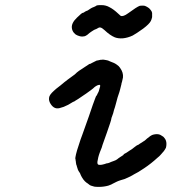

<svg xmlns="http://www.w3.org/2000/svg" viewBox="-20 -705 671 751"><path d="M376 -471Q383 -473 395 -470Q403 -469 410 -465Q416 -462 425 -459Q430 -457 437 -452Q445 -447 450 -439Q463 -421 461 -402Q459 -392 457 -384Q455 -380 455 -376Q454 -370 450 -356Q449 -350 440 -324Q438 -318 433 -298Q432 -293 429.5 -285.5Q427 -278 426 -275Q424 -264 417 -246Q416 -245 415.5 -240.5Q415 -236 411 -224Q403 -199 398 -186Q396 -180 387.5 -156.5Q379 -133 378 -128Q369 -106 367 -99Q366 -95 364.5 -90Q363 -85 362.5 -80Q362 -75 361.5 -75Q361 -75 361 -72Q360 -66 363 -62Q365 -60 371.5 -60Q378 -60 388 -63Q396 -66 397 -66Q402 -66 409 -69Q411 -70 412 -70.5Q413 -71 417 -72.5Q421 -74 424 -75Q435 -79 435 -80Q435 -80 437 -81Q439 -82 439 -82.5Q439 -83 441.5 -84.5Q444 -86 444 -86.5Q444 -87 447 -88.5Q450 -90 451.5 -91.5Q453 -93 457 -95Q464 -99 464 -101Q464 -102 466 -103Q473 -106 487 -116Q491 -118 495 -121Q499 -124 508 -131Q517 -138 519 -138Q521 -138 527 -143Q531 -146 532 -146Q533 -146 536 -148.5Q539 -151 539.5 -151Q540 -151 542 -152.5Q544 -154 544.5 -154Q545 -154 546.5 -155.5Q548 -157 549 -157.5Q550 -158 555 -163Q569 -175 578 -178Q593 -182 603 -179Q606 -178 607 -177.5Q608 -177 612 -174.5Q616 -172 616 -172Q618 -172 624.5 -163.5Q631 -155 631 -142Q631 -134 629 -127Q626 -121 621 -114Q620 -113 617 -109.5Q614 -106 611 -102.5Q608 -99 605.5 -96.5Q603 -94 602.5 -93.5Q602 -93 596 -88Q571 -65 544 -47Q519 -30 504 -23Q501 -21 496.5 -18.5Q492 -16 480.5 -10.5Q469 -5 466.5 -4.5Q464 -4 453 -0.5Q442 3 437 5.5Q432 8 426 11Q420 14 420 14Q418 16 404 21Q386 26 367 26Q355 26 349 25Q333 21 330 18Q329 17 325.5 14.5Q322 12 321.5 11.5Q321 11 319 10Q312 5 306 -3Q299 -13 296 -20Q293 -29 290 -32Q284 -40 281 -53Q280 -56 280 -57Q278 -60 277 -69Q277 -73 276.5 -74Q276 -75 276 -76Q276 -77 275.5 -81Q275 -85 274.5 -85Q274 -85 275 -90Q278 -110 295 -159Q299 -169 302 -178Q316 -218 328 -251Q333 -265 336 -274.5Q339 -284 343 -295Q347 -306 351.5 -318Q356 -330 356 -329Q357 -329 360 -335Q361 -338 361.5 -338.5Q362 -339 363.5 -342Q365 -345 366.5 -348.5Q368 -352 368 -354Q368 -356 369 -358Q372 -366 372 -370Q371 -374 367 -373Q356 -371 344 -359Q341 -356 335 -352Q323 -344 317 -339Q315 -338 311 -335Q306 -332 286 -318Q280 -314 277 -312.5Q274 -311 273 -310L272 -309L265 -306Q247 -294 229 -287Q223 -285 219 -284Q206 -279 196 -282.5Q186 -286 178 -298.5Q170 -311 172 -323Q173 -334 191 -350Q196 -354 200 -358Q206 -362 218 -372Q219 -373 221.5 -375Q224 -377 224 -377Q224 -377 226.5 -379Q229 -381 230.5 -382.5Q232 -384 237 -387.5Q242 -391 244 -393Q246 -395 259 -404Q276 -416 277 -418Q277 -419 289 -428Q329 -455 330 -455Q332 -454 340 -459Q342 -460 347 -462.5Q352 -465 355 -466.5Q358 -468 358 -468L364 -469Q371 -471 372.5 -471Q374 -471 376 -471ZM368 -685Q370 -685 377 -685Q394 -685 408 -677Q424 -669 442 -652Q449 -645 452 -643Q462 -639 481 -653Q515 -678 526 -682Q530 -683 537 -683Q544 -683 547 -682Q555 -679 563 -673Q570 -666 573 -660.5Q576 -655 575 -647Q575 -641 575 -638Q573 -629 570 -623Q564 -611 540 -593Q515 -575 499 -566Q480 -557 460 -555Q442 -554 429 -559Q410 -567 389 -587Q379 -596 374 -597Q369 -599 363 -595Q360 -593 357.5 -592Q355 -591 354.5 -590.5Q354 -590 352 -590Q351 -590 345.5 -586.5Q340 -583 337 -581Q334 -579 330 -576Q320 -567 317 -566Q311 -562 301 -562Q294 -562 284 -566Q279 -569 278 -569Q276 -569 268 -578Q262 -586 261 -596Q259 -615 281 -636Q301 -656 305 -655Q307 -655 312 -659Q315 -661 315.5 -661Q316 -661 319 -662.5Q322 -664 323 -664Q325 -665 329 -668Q331 -670 335 -672Q339 -674 340.5 -675Q342 -676 348 -678Q357 -682 357 -683Q357 -684 368 -685Z"/></svg>

Font: TT2020 Style E
Style: Italic
Weight: 400
Italic angle: -15°
Version: Version 0.2.000